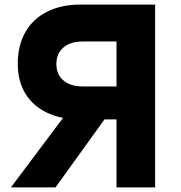

<svg xmlns="http://www.w3.org/2000/svg" viewBox="-20 -820 790 840"><path d="M489.7 0V-297.5H332.5Q247.8 -297.5 186 -326.8Q124.1 -356 90.9 -410.7Q57.7 -465.4 57.7 -540.4Q57.7 -621.2 90.9 -679.4Q124.1 -737.5 186 -768.8Q247.8 -800 332.5 -800H658.7V0ZM27.7 0 271.3 -324.9H456.7L222.8 0ZM341.9 -441.8H489.7V-638.5H341.9Q288.2 -638.5 257.4 -612.1Q226.6 -585.6 226.6 -540.1Q226.6 -494.5 257.4 -468.2Q288.2 -441.8 341.9 -441.8Z"/></svg>

Font: Martian Mono SemiExpanded
Style: Regular
Weight: 400
Width: 6
Monospace: yes
Designer: Roman Shamin
Foundry: Evil Martians
Version: Version 1.000